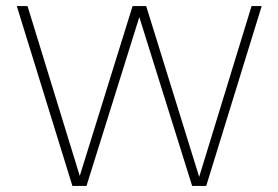

<svg xmlns="http://www.w3.org/2000/svg" viewBox="-20 -615 921 635"><path d="M219.5 0 35.5 -595H71L248 -19.5H239.5L418.5 -595H463.5L642 -19.5H635.5L812 -595H845.5L662 0H615.5L436.5 -572H445L266 0Z"/></svg>

Font: Encode Sans SC Condensed Thin Thin
Style: Regular
Weight: 250
Version: Version 3.002